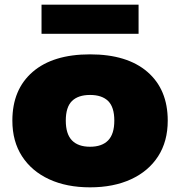

<svg xmlns="http://www.w3.org/2000/svg" viewBox="-20 -792 772 823"><path d="M366 11Q265.5 11 190.8 -23.5Q116 -58 74.5 -122Q33 -186 33 -275Q33 -408.5 120 -483.8Q207 -559 366 -559Q525 -559 612 -483.8Q699 -408.5 699 -275Q699 -186 657.8 -122Q616.5 -58 541.5 -23.5Q466.5 11 366 11ZM366 -163Q417 -163 443.5 -190.2Q470 -217.5 470 -275Q470 -333 443.5 -359Q417 -385 366 -385Q315 -385 288.5 -359Q262 -333 262 -275Q262 -217.5 288.5 -190.2Q315 -163 366 -163ZM158 -647V-772H574V-647Z"/></svg>

Font: Encode Sans Expanded Black
Style: Regular
Weight: 900
Width: 7
Designer: Multiple Designers
Foundry: Impallari Type
Version: Version 3.000; ttfautohint (v1.8.3) -l 8 -r 50 -G 200 -x 14 